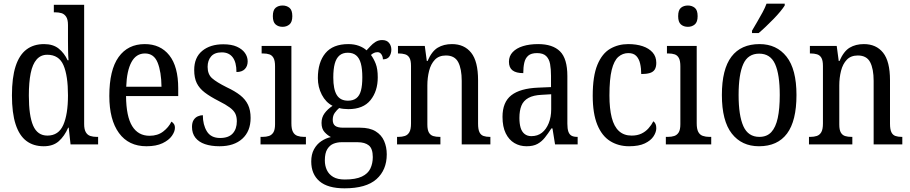

<svg xmlns="http://www.w3.org/2000/svg" viewBox="-20 -786 4955 1045"><path d="M218 10Q162 10 123.5 -19Q85 -48 65 -109.5Q45 -171 45 -267Q45 -364 65 -425.5Q85 -487 124 -516.5Q163 -546 220 -546Q269 -546 299.5 -521.5Q330 -497 348 -458H353Q351 -482 350.5 -510Q350 -538 350 -564V-650Q350 -680 340 -695Q330 -710 314.5 -714.5Q299 -719 280 -719H273V-760H438V-111Q438 -82 447 -66.5Q456 -51 471.5 -46Q487 -41 506 -41H514V0H364L354 -91H351Q331 -45 300 -17.5Q269 10 218 10ZM238 -48Q299 -48 324.5 -106Q350 -164 350 -267Q350 -374 325.5 -431Q301 -488 237 -488Q202 -488 179.5 -462.5Q157 -437 147 -387.5Q137 -338 137 -266Q137 -156 160.5 -102Q184 -48 238 -48Z M777 10Q680 10 627.5 -62Q575 -134 575 -264Q575 -405 625.5 -475.5Q676 -546 768 -546Q853 -546 901.5 -485Q950 -424 950 -305V-263H666Q667 -152 699.5 -99.5Q732 -47 794 -47Q838 -47 868 -70Q898 -93 913 -124Q920 -120 926 -112Q932 -104 932 -90Q932 -70 915.5 -46.5Q899 -23 864.5 -6.5Q830 10 777 10ZM859 -314Q858 -395 838 -445Q818 -495 769 -495Q721 -495 695.5 -448Q670 -401 667 -314Z M1175 10Q1129 10 1095.5 -1.5Q1062 -13 1043.5 -36.5Q1025 -60 1025 -95Q1025 -119 1034 -133Q1043 -147 1057 -153Q1071 -159 1084 -159Q1084 -107 1106 -71Q1128 -35 1178 -35Q1224 -35 1246.5 -59.5Q1269 -84 1269 -126Q1269 -151 1260.5 -168Q1252 -185 1230.5 -201Q1209 -217 1171 -236Q1124 -260 1094.5 -282.5Q1065 -305 1051 -333.5Q1037 -362 1037 -405Q1037 -473 1080.5 -509Q1124 -545 1195 -545Q1240 -545 1269 -532Q1298 -519 1313 -498Q1328 -477 1328 -452Q1328 -426 1312.5 -410Q1297 -394 1267 -394Q1267 -447 1246.5 -474Q1226 -501 1187 -501Q1148 -501 1129 -479Q1110 -457 1110 -422Q1110 -382 1134 -360.5Q1158 -339 1214 -311Q1259 -290 1287.5 -267.5Q1316 -245 1330 -215.5Q1344 -186 1344 -144Q1344 -72 1299 -31Q1254 10 1175 10Z M1398 0V-41H1409Q1429 -41 1444 -46Q1459 -51 1468 -65.5Q1477 -80 1477 -110V-425Q1477 -455 1469 -470Q1461 -485 1446.5 -490Q1432 -495 1412 -495H1404V-536H1566V-115Q1566 -84 1574.5 -68Q1583 -52 1599 -46.5Q1615 -41 1634 -41H1645V0ZM1518 -640Q1495 -640 1480 -653Q1465 -666 1465 -698Q1465 -731 1480 -743.5Q1495 -756 1518 -756Q1540 -756 1555.5 -743.5Q1571 -731 1571 -698Q1571 -666 1555.5 -653Q1540 -640 1518 -640Z M1855 239Q1764 239 1719 200.5Q1674 162 1674 93Q1674 54 1689 26.5Q1704 -1 1728.5 -17.5Q1753 -34 1781 -40Q1763 -49 1746.5 -67Q1730 -85 1730 -117Q1730 -147 1746.5 -169.5Q1763 -192 1790 -210Q1753 -229 1731.5 -270.5Q1710 -312 1710 -361Q1710 -447 1751 -496.5Q1792 -546 1876 -546Q1908 -546 1933.5 -536.5Q1959 -527 1975 -512Q1984 -521 1996 -534.5Q2008 -548 2024 -558Q2040 -568 2060 -568Q2085 -568 2097.5 -552.5Q2110 -537 2110 -516Q2110 -495 2099.5 -479Q2089 -463 2064 -463Q2064 -478 2056 -490Q2048 -502 2035 -502Q2024 -502 2015.5 -498Q2007 -494 1999 -487Q2014 -467 2025 -439Q2036 -411 2036 -365Q2036 -290 1996.5 -241Q1957 -192 1876 -192Q1865 -192 1850 -193.5Q1835 -195 1826 -198Q1814 -188 1802.5 -172.5Q1791 -157 1791 -134Q1791 -111 1804.5 -101Q1818 -91 1848 -91H1940Q1992 -91 2024 -71.5Q2056 -52 2070.5 -19Q2085 14 2085 54Q2085 139 2029 189Q1973 239 1855 239ZM1857 191Q1916 191 1949.5 175Q1983 159 1996 131Q2009 103 2009 69Q2009 23 1987.5 5.5Q1966 -12 1926 -12H1839Q1816 -12 1795.5 -4Q1775 4 1761.5 25.5Q1748 47 1748 87Q1748 116 1759 139.5Q1770 163 1793.5 177Q1817 191 1857 191ZM1874 -238Q1902 -238 1919.5 -251.5Q1937 -265 1944.5 -293Q1952 -321 1952 -365Q1952 -411 1944 -440.5Q1936 -470 1918.5 -484.5Q1901 -499 1873 -499Q1845 -499 1827.5 -484Q1810 -469 1802 -439.5Q1794 -410 1794 -364Q1794 -300 1813 -269Q1832 -238 1874 -238Z M2141 0V-41H2149Q2168 -41 2183.5 -46Q2199 -51 2208 -66.5Q2217 -82 2217 -114V-427Q2217 -457 2208.5 -471.5Q2200 -486 2184.5 -490.5Q2169 -495 2151 -495H2146V-536H2292L2303 -454H2307Q2330 -507 2362.5 -526.5Q2395 -546 2440 -546Q2507 -546 2544.5 -499Q2582 -452 2582 -349V-113Q2582 -82 2589.5 -66.5Q2597 -51 2611.5 -46Q2626 -41 2645 -41H2649V0H2493V-346Q2493 -411 2474 -447.5Q2455 -484 2407 -484Q2369 -484 2347 -461Q2325 -438 2315.5 -400.5Q2306 -363 2306 -321V-108Q2306 -79 2314.5 -64.5Q2323 -50 2338 -45.5Q2353 -41 2372 -41H2377V0Z M2846 10Q2809 10 2779.5 -7.5Q2750 -25 2732.5 -60.5Q2715 -96 2715 -150Q2715 -230 2763 -267.5Q2811 -305 2909 -309L2979 -312V-373Q2979 -410 2974 -437.5Q2969 -465 2952.5 -481Q2936 -497 2903 -497Q2871 -497 2855 -483Q2839 -469 2833.5 -444.5Q2828 -420 2828 -388Q2789 -388 2769.5 -403Q2750 -418 2750 -450Q2750 -481 2770.5 -502.5Q2791 -524 2826.5 -535Q2862 -546 2909 -546Q2988 -546 3028 -506.5Q3068 -467 3068 -372V-113Q3068 -85 3073.5 -69.5Q3079 -54 3090.5 -47.5Q3102 -41 3122 -41H3124V0H3001L2987 -87H2981Q2963 -59 2945.5 -37Q2928 -15 2905 -2.5Q2882 10 2846 10ZM2872 -45Q2906 -45 2929.5 -63.5Q2953 -82 2966.5 -115.5Q2980 -149 2980 -191V-273L2929 -270Q2883 -268 2856 -253Q2829 -238 2818 -211Q2807 -184 2807 -144Q2807 -113 2813.5 -91Q2820 -69 2835 -57Q2850 -45 2872 -45Z M3404 10Q3346 10 3301 -18Q3256 -46 3231 -107Q3206 -168 3206 -265Q3206 -372 3231.5 -433.5Q3257 -495 3301 -520.5Q3345 -546 3399 -546Q3444 -546 3478 -534.5Q3512 -523 3532 -500.5Q3552 -478 3552 -444Q3552 -421 3543.5 -407.5Q3535 -394 3516.5 -388.5Q3498 -383 3470 -383Q3470 -414 3464 -440Q3458 -466 3443 -481.5Q3428 -497 3400 -497Q3369 -497 3345.5 -476.5Q3322 -456 3309.5 -406Q3297 -356 3297 -266Q3297 -195 3309.5 -146Q3322 -97 3349 -72.5Q3376 -48 3418 -48Q3448 -48 3470.5 -58.5Q3493 -69 3509.5 -87.5Q3526 -106 3536 -126Q3544 -120 3548 -111Q3552 -102 3552 -88Q3552 -67 3537 -44Q3522 -21 3489.5 -5.5Q3457 10 3404 10Z M3604 0V-41H3615Q3635 -41 3650 -46Q3665 -51 3674 -65.5Q3683 -80 3683 -110V-425Q3683 -455 3675 -470Q3667 -485 3652.5 -490Q3638 -495 3618 -495H3610V-536H3772V-115Q3772 -84 3780.5 -68Q3789 -52 3805 -46.5Q3821 -41 3840 -41H3851V0ZM3724 -640Q3701 -640 3686 -653Q3671 -666 3671 -698Q3671 -731 3686 -743.5Q3701 -756 3724 -756Q3746 -756 3761.5 -743.5Q3777 -731 3777 -698Q3777 -666 3761.5 -653Q3746 -640 3724 -640Z M4111 10Q4017 10 3963 -59Q3909 -128 3909 -269Q3909 -409 3961 -477.5Q4013 -546 4114 -546Q4207 -546 4261 -477.5Q4315 -409 4315 -269Q4315 -128 4263.5 -59Q4212 10 4111 10ZM4113 -41Q4154 -41 4178 -67Q4202 -93 4213 -143.5Q4224 -194 4224 -269Q4224 -381 4198.5 -437.5Q4173 -494 4112 -494Q4051 -494 4025.5 -437.5Q4000 -381 4000 -269Q4000 -157 4026 -99Q4052 -41 4113 -41ZM4073 -619Q4087 -643 4102 -668.5Q4117 -694 4130.5 -719Q4144 -744 4152 -766H4251V-756Q4243 -743 4227 -723.5Q4211 -704 4190.5 -683Q4170 -662 4148.5 -641.5Q4127 -621 4109 -606H4073Z M4383 0V-41H4391Q4410 -41 4425.5 -46Q4441 -51 4450 -66.5Q4459 -82 4459 -114V-427Q4459 -457 4450.5 -471.5Q4442 -486 4426.5 -490.5Q4411 -495 4393 -495H4388V-536H4534L4545 -454H4549Q4572 -507 4604.5 -526.5Q4637 -546 4682 -546Q4749 -546 4786.5 -499Q4824 -452 4824 -349V-113Q4824 -82 4831.5 -66.5Q4839 -51 4853.5 -46Q4868 -41 4887 -41H4891V0H4735V-346Q4735 -411 4716 -447.5Q4697 -484 4649 -484Q4611 -484 4589 -461Q4567 -438 4557.5 -400.5Q4548 -363 4548 -321V-108Q4548 -79 4556.5 -64.5Q4565 -50 4580 -45.5Q4595 -41 4614 -41H4619V0Z"/></svg>

Font: Noto Serif Condensed
Style: Regular
Weight: 400
Width: 3
Designer: Monotype Design Team
Foundry: Monotype Imaging Inc.
Version: Version 2.015